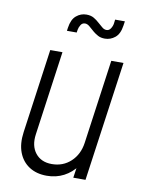

<svg xmlns="http://www.w3.org/2000/svg" viewBox="-83 -782 640 852"><g transform="rotate(10 236.5 -355.5)"><path d="M187 12Q140.5 12 107.8 -9.2Q75 -30.5 60.2 -69.2Q45.5 -108 53 -161L106 -540H161L108 -161Q100.5 -108 126.2 -75.5Q152 -43 200 -43Q250.5 -43 285.5 -75.5Q320.5 -108 328 -161L381 -540H436L360 0H305L315 -68L322 -57Q298 -24 263.5 -6Q229 12 187 12ZM335.5 -632Q317 -632 304.5 -638.8Q292 -645.5 283 -653Q269.5 -664.5 259 -673.8Q248.5 -683 238 -683Q225.5 -683 218.8 -672.2Q212 -661.5 210 -650L208 -637H164L166 -651Q171.5 -689.5 191.8 -706.2Q212 -723 237 -723Q257.5 -723 271.2 -714.8Q285 -706.5 294 -698Q305.5 -688.5 315.2 -679.8Q325 -671 336 -671Q348 -671 355.2 -682.5Q362.5 -694 364 -706L366 -723H410L407 -703Q401.5 -665 381 -648.5Q360.5 -632 335.5 -632Z"/></g></svg>

Font: Mohave Light Light
Style: Italic
Weight: 300
Italic angle: -8°
Version: Version 2.003